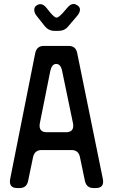

<svg xmlns="http://www.w3.org/2000/svg" viewBox="-20 -941 571 970"><path d="M30 -24Q30 9 67 9H79Q115 9 122 -27L147 -147Q155 -183 190 -183H341Q377 -183 384 -147L409 -27Q417 9 452 9H464Q501 9 501 -23Q501 -32 500 -35L370 -673Q363 -709 327 -709H201Q166 -709 158 -673L31 -35Q30 -32 30 -24ZM180 -306Q180 -314 181 -317L234 -582Q242 -618 264 -618Q287 -618 294 -582L349 -317Q350 -314 350 -305Q350 -273 313 -273H217Q180 -273 180 -306ZM206 -809Q226 -785 255 -785H275Q306 -785 324 -807L370 -861Q384 -878 384 -892Q384 -905 372.5 -913Q361 -921 352 -921Q336 -921 321 -903L296 -874Q275 -852 266 -852Q256 -852 236 -875L215 -901Q200 -920 184 -920Q174 -920 163.5 -912.5Q153 -905 153 -891Q153 -876 165 -861Z"/></svg>

Font: WDXL Lubrifont TC
Style: Regular
Weight: 400
Designer: [WDXL Lubrifont] Copyright 2020-2022 (c) NightFurySL2001, Skr-ZERO; [ZCOOL QingKe HuangYou] Copyright 2018-2022 (c) The 
Version: Version 2.001;hotconv 1.1.1;makeotfexe 2.6.0